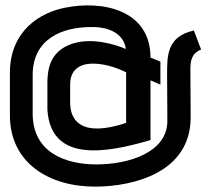

<svg xmlns="http://www.w3.org/2000/svg" viewBox="-20 -614 787 717"><path d="M605 -162C605 -46 463 0 340 0C228 0 102 -42 102 -190V-334C102 -467 210 -516 332 -513C381 -512 442 -492 450 -431C409 -449 318 -476 245 -449C189 -428 157 -388 157 -305V-204C170 -7 373 -41 542 -91V-314L579 -298V-384L542 -399C542 -577 363 -614 222 -585C130 -567 17 -499 17 -342V-183C17 -6 163 84 338 83C478 82 692 31 692 -176L691 -353C691 -385 694 -414 731 -429L704 -500C603 -478 604 -405 604 -337ZM451 -155C282 -99 243 -166 242 -228V-298C242 -407 376 -382 451 -344Z"/></svg>

Font: Advent Pro
Style: SemiBold
Weight: 600
Designer: Andreas Kalpakidis
Foundry: Andreas Kalpakidis
Version: Version 2.002 2008